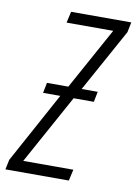

<svg xmlns="http://www.w3.org/2000/svg" viewBox="-123 -768 586 823"><g transform="rotate(10 170.0 -357.0)"><path d="M-41 0 -32 -43 136 -351H61L70 -396H163L311 -665H108L119 -714H381L372 -670L221 -396H291L282 -351H194L28 -49H246L235 0Z"/></g></svg>

Font: Noto Sans ExtraCondensed Light
Style: Italic
Weight: 300
Width: 2
Italic angle: -12°
Designer: Monotype Design Team
Foundry: Monotype Imaging Inc.
Version: Version 2.013; ttfautohint (v1.8.4.7-5d5b)